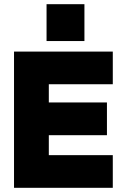

<svg xmlns="http://www.w3.org/2000/svg" viewBox="-20 -896 595 916"><path d="M202.1 -876H382.8V-700.2H202.1ZM518.1 -649.9V-494.1H212.9V-407.2H490.2V-251H212.9V-155.8H518.1V0H46.9V-649.9Z"/></svg>

Font: Overused Grotesk ExtraBold
Style: Regular
Weight: 800
Version: Version 0.002